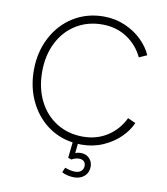

<svg xmlns="http://www.w3.org/2000/svg" viewBox="-101 -841 990 1135"><g transform="rotate(10 394.0 -273.5)"><path d="M409 11 403 67Q418 61 436 61Q467 61 487 81Q507 101 507 131Q507 166 483 188Q459 210 420 210Q401 210 380 205Q359 200 347 192L360 163Q394 176 420 176Q444 176 457.5 164Q471 152 471 132Q471 115 460.5 105.5Q450 96 431 96Q410 96 387 109L367 102L377 8Q290 -4 222 -56Q154 -108 115.5 -190.5Q77 -273 77 -373Q77 -482 123 -570Q169 -658 249.5 -707.5Q330 -757 430 -757Q500 -757 560 -730.5Q620 -704 661.5 -662.5Q703 -621 722 -576L675 -555Q641 -626 577 -667.5Q513 -709 430 -709Q342 -709 273 -666.5Q204 -624 165.5 -547.5Q127 -471 127 -373Q127 -274 165.5 -197.5Q204 -121 273 -78.5Q342 -36 430 -36Q513 -36 577 -77.5Q641 -119 675 -190L722 -169Q703 -124 661.5 -82.5Q620 -41 560 -14.5Q500 12 430 12Z"/></g></svg>

Font: Eudoxus Sans ExtraLight
Style: Regular
Weight: 200
Designer: Stijn de Vries
Foundry: tokotype
Version: Version 2.005